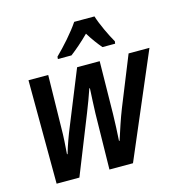

<svg xmlns="http://www.w3.org/2000/svg" viewBox="-112 -867 919 969"><g transform="rotate(-15 347.5 -383.0)"><path d="M234 -606H305C335 -629 369 -658 404 -693C424 -660 448 -628 467 -606H533L535 -618C513 -656 481 -723 468 -766H362C331 -719 276 -658 235 -618ZM65 0H184L306 -306C322 -346 336 -384 349 -422H352C350 -378 347 -332 346 -292L341 0H464L695 -541H586L482 -283C462 -233 443 -173 428 -127H425C428 -173 430 -223 431 -266L435 -541H317L202 -257C189 -226 168 -169 157 -130H154C157 -172 161 -219 161 -271L166 -541H63Z"/></g></svg>

Font: Noto Sans Display SemiCondensed Medium
Style: Italic
Weight: 500
Width: 4
Italic angle: -12°
Designer: Monotype Design Team
Foundry: Monotype Imaging Inc.
Version: Version 1.900